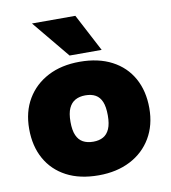

<svg xmlns="http://www.w3.org/2000/svg" viewBox="-84 -819 801 902"><g transform="rotate(-10 316.5 -368.5)"><path d="M315 10Q225 10 161.5 -23.5Q98 -57 64 -118Q30 -179 30 -261Q30 -343 66 -403.5Q102 -464 166.5 -497.5Q231 -531 318 -531Q407 -531 471 -497.5Q535 -464 569 -403Q603 -342 603 -260Q603 -179 567 -118Q531 -57 466 -23.5Q401 10 315 10ZM317 -150Q345 -150 364.5 -161Q384 -172 394.5 -196Q405 -220 405 -260Q405 -301 395 -325Q385 -349 365.5 -360Q346 -371 317 -371Q289 -371 269 -360Q249 -349 238 -325Q227 -301 227 -260Q227 -220 237.5 -196Q248 -172 268 -161Q288 -150 317 -150ZM277 -568 129 -747H336L430 -568Z"/></g></svg>

Font: REM ExtraBold
Style: Regular
Weight: 800
Designer: Octavio Pardo
Foundry: Ashler Design
Version: Version 1.005;gftools[0.9.28]